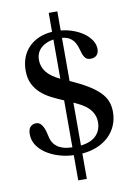

<svg xmlns="http://www.w3.org/2000/svg" viewBox="-111 -969 845 1208"><g transform="rotate(-10 311.0 -365.0)"><path d="M343 -900V-778Q385 -774 423 -760Q461 -746 489.5 -725Q518 -704 534.5 -678Q551 -652 551 -624Q551 -598 537 -584Q523 -570 499 -570Q477 -570 466.5 -581Q456 -592 450 -608.5Q444 -625 439 -644.5Q434 -664 424 -682Q414 -700 395.5 -713.5Q377 -727 343 -731V-455Q409 -426 453.5 -399Q498 -372 526 -344Q554 -316 566 -285Q578 -254 578 -217Q578 -170 561 -130.5Q544 -91 513 -61.5Q482 -32 438.5 -14Q395 4 343 8V170H288V9Q238 7 193 -7Q148 -21 113.5 -44Q79 -67 58.5 -98.5Q38 -130 38 -168Q38 -202 53 -216Q68 -230 87 -230Q106 -230 117.5 -218.5Q129 -207 136 -190.5Q143 -174 147 -156Q151 -138 154 -126Q158 -110 166.5 -95.5Q175 -81 190.5 -69Q206 -57 229.5 -49.5Q253 -42 288 -41V-341Q250 -357 213 -375.5Q176 -394 147 -419.5Q118 -445 100 -481Q82 -517 82 -568Q82 -613 96.5 -650.5Q111 -688 138 -715.5Q165 -743 203 -759.5Q241 -776 288 -779V-900ZM474 -169Q474 -198 463.5 -220.5Q453 -243 435.5 -260.5Q418 -278 394 -291.5Q370 -305 343 -317V-43Q409 -51 441.5 -84.5Q474 -118 474 -169ZM176 -618Q176 -576 202 -542Q228 -508 288 -479V-730Q236 -722 206 -693Q176 -664 176 -618Z"/></g></svg>

Font: SVN-Libre Baskerville
Style: Regular
Weight: 400
Designer: Pablo Impallari, Rodrigo Fuenzalida
Foundry: Pablo Impallari, Rodrigo Fuenzalida
Version: Version 1.000; ttfautohint (v1.8.4)